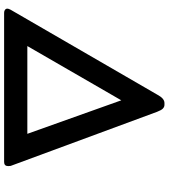

<svg xmlns="http://www.w3.org/2000/svg" viewBox="37 -857 820 934"><g transform="rotate(90 447.0 -390.0)"><path d="M788 -20Q788 0 768 0H42Q33 0 27.5 -4.5Q22 -9 22 -16Q22 -21 27 -31L441 -746Q459 -780 481 -780H490Q500 -780 508 -772.5Q516 -765 524 -744L787 -32Q788 -27 788 -20ZM204 -113H631L468 -570Z"/></g></svg>

Font: Lemonada
Style: Regular
Weight: 400
Designer: Mohamed Gaber (Arabic) Eduardo Tunni (Latin)
Foundry: Kief Type Foundry
Version: Version 3.006